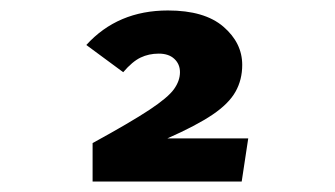

<svg xmlns="http://www.w3.org/2000/svg" viewBox="-20 -662 640 367"><path d="M443 -538Q443 -509.5 430.2 -486.8Q417.5 -464 386.5 -443Q355.5 -422 300 -397.5H454.5L442 -315H157V-388.5Q230 -428.5 265.5 -452Q301 -475.5 312.5 -491.5Q324 -507.5 324 -524Q324 -539.5 313.2 -549.5Q302.5 -559.5 283.5 -559.5Q264.5 -559.5 248.8 -552Q233 -544.5 215.5 -524L145 -576Q205 -642 301 -642Q371 -642 407 -611Q443 -580 443 -538Z"/></svg>

Font: Fira Code Light
Style: Bold
Weight: 700
Monospace: yes
Version: Version 5.002